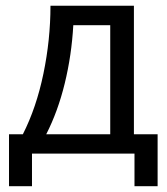

<svg xmlns="http://www.w3.org/2000/svg" viewBox="-20 -532 577 665"><path d="M11.2 112.8V-66.9H59.1Q106 -159.2 130.4 -276.9Q154.8 -394.5 154.8 -512.2H443.8V-66.9H525.9V112.8H445.8V0H90.8V112.8ZM361.8 -444.8H233.9Q228 -340.3 204.3 -243.4Q180.7 -146.5 140.1 -66.9H361.8Z"/></svg>

Font: Lorenzo Sans
Style: Regular
Weight: 400
Foundry: Intel Corporation
Version: Version 1.00; ttfautohint (v1.5)